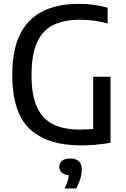

<svg xmlns="http://www.w3.org/2000/svg" viewBox="-20 -770 674 1026"><path d="M414.5 7Q232 7 138.8 -81.2Q45.5 -169.5 45.5 -369Q45.5 -504 87.8 -587.8Q130 -671.5 209.5 -710.5Q289 -749.5 400 -749.5Q480 -749.5 555 -729V-644.5Q515.5 -655.5 479.5 -660Q443.5 -664.5 407 -664.5Q323.5 -664.5 265.8 -636.8Q208 -609 178.2 -544Q148.5 -479 148.5 -368Q148.5 -261.5 177.5 -197.8Q206.5 -134 263.8 -105.8Q321 -77.5 407 -77.5Q444 -77.5 478 -81V-360H570.5V-7Q487.5 7 414.5 7ZM325.5 237Q335.5 215 340.8 198.2Q346 181.5 348 166Q322 164 309.5 152Q297 140 297 121.5Q297 101 311.5 89Q326 77 355.5 77Q417 77 417 136.5Q417 159 408.8 186.5Q400.5 214 386.5 237Z"/></svg>

Font: Encode Sans Semi Condensed Medium
Style: Regular
Weight: 500
Width: 4
Designer: Multiple Designers
Foundry: Impallari Type
Version: Version 3.000; ttfautohint (v1.8.3) -l 8 -r 50 -G 200 -x 14 